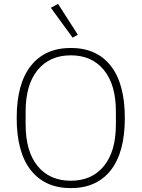

<svg xmlns="http://www.w3.org/2000/svg" viewBox="-20 -957 729 989"><path d="M66 -349Q66 -526 139 -618Q212 -710 345 -710Q478 -710 550.5 -618Q623 -526 623 -349Q623 -172 550.5 -80Q478 12 345 12Q212 12 139 -80Q66 -172 66 -349ZM577 -316V-382Q577 -521 515 -596.5Q453 -672 345 -672Q236 -672 174 -596.5Q112 -521 112 -382V-316Q112 -177 174 -101.5Q236 -26 345 -26Q453 -26 515 -101.5Q577 -177 577 -316ZM381 -778 354 -763 242 -917 279 -937Z"/></svg>

Font: Anuphan ExtraLight
Style: Regular
Weight: 200
Designer: Cadson Demak
Version: Version 3.001